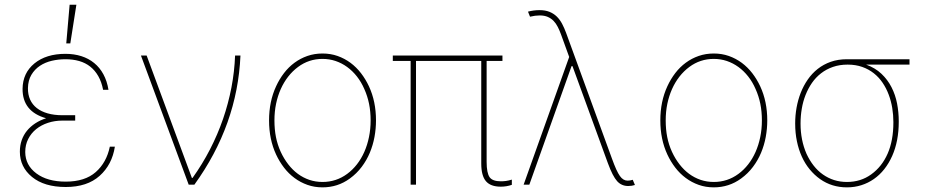

<svg xmlns="http://www.w3.org/2000/svg" viewBox="-20 -780 3915 811"><path d="M63.9 -139.2Q63.9 -165.5 71.7 -187.9Q79.5 -210.2 94.1 -228Q108.7 -245.7 129.1 -259.1Q149.5 -272.4 174.7 -280.5Q74.6 -308.9 75.3 -404.8Q76 -471.6 125.4 -512.1Q175.1 -552.6 256.4 -552.6Q293 -552.6 323.7 -542.8Q354.4 -533 377.8 -513.8Q401.3 -494.7 416.7 -466.3Q432.2 -437.9 438.2 -400.6H415.5Q409.1 -433.9 395.2 -458.3Q381.4 -482.6 361.2 -498.6Q340.9 -514.6 314.5 -522.2Q288 -529.8 256.4 -529.8Q227.3 -529.8 199 -523.3Q170.8 -516.7 148.6 -502Q126.4 -487.2 112.6 -464Q98.7 -440.7 98 -407.7Q97.7 -380.7 107.2 -359.4Q116.8 -338.1 135.5 -323.5Q154.1 -308.9 181.5 -301.1Q208.8 -293.3 243.6 -293.3H297.6V-270.6H243.6Q211.3 -270.6 182.7 -261.2Q154.1 -251.8 132.8 -234.6Q111.5 -217.3 99.1 -192.8Q86.6 -168.3 86.6 -137.8Q87 -82.4 133.5 -47.6Q180 -12.8 257.8 -12.8Q338.8 -12.8 384.6 -53.3Q430 -93.4 443.9 -160.5H465.2Q453.5 -84.5 400.9 -37.3Q348.4 9.9 257.8 9.9Q166.9 9.9 115.1 -32.7Q63.9 -74.9 63.9 -139.2ZM274.1 -759.9H302.6L277 -596.6H259.9Z M575.3 -545.5H599.4L790.5 -28.4H793.3Q834.9 -86.6 867.2 -149.3Q899.5 -212 922.1 -277.5Q944.6 -343 957.6 -410.5Q970.5 -478 973 -545.5H995.7Q983 -252.1 801.1 0H777Z M1146.3 -415.8Q1160.2 -446 1179.7 -471.4Q1199.2 -496.8 1224.1 -515.1Q1248.9 -533.4 1278.6 -543.7Q1308.2 -554 1342.3 -554Q1376.4 -554 1406.1 -543.5Q1435.7 -533 1460.6 -514.6Q1485.4 -496.1 1505 -470.7Q1524.5 -445.3 1538.4 -415.5Q1568.2 -351.6 1568.2 -271.3Q1568.2 -236.2 1561.8 -201.5Q1555.4 -166.9 1542.1 -134.9Q1528.8 -103 1507.8 -75.1Q1486.9 -47.2 1457.7 -25.9Q1406.6 11.4 1342.3 11.4Q1308.2 11.4 1278.6 0.9Q1248.9 -9.6 1224.1 -28.1Q1199.2 -46.5 1179.7 -71.9Q1160.2 -97.3 1146.3 -127.1Q1116.5 -191.1 1116.5 -271.3Q1116.5 -351.6 1146.3 -415.8ZM1165.8 -138.5Q1179.3 -109.4 1197.6 -85.8Q1215.9 -62.1 1238.3 -45.6Q1260.7 -29.1 1286.9 -20.2Q1313.2 -11.4 1342.3 -11.4Q1400.2 -11.4 1446.4 -45.5Q1469.5 -62.5 1487.7 -85.9Q1506 -109.4 1518.8 -138.3Q1531.6 -167.3 1538.5 -200.8Q1545.5 -234.4 1545.5 -271.3Q1545.5 -308.9 1538.9 -341.4Q1532.3 -373.9 1518.8 -404.1Q1506 -433.6 1487.6 -457Q1469.1 -480.5 1446.4 -497Q1423.7 -513.5 1397.4 -522.4Q1371.1 -531.2 1342.3 -531.2Q1284.8 -531.2 1239 -497.2Q1215.9 -480.1 1197.4 -456.5Q1179 -432.9 1166 -403.9Q1153.1 -375 1146.1 -341.6Q1139.2 -308.2 1139.2 -271.3Q1139.2 -233.7 1145.6 -201.2Q1152 -168.7 1165.8 -138.5Z M1639.2 -545.5H2102.3V-522.7H2035.5V-96.6Q2035.5 -49 2048.3 -31.2Q2060.7 -14.2 2095.9 -14.2Q2106.2 -14.2 2117 -15.6Q2127.8 -17 2142 -21.3V0.7Q2119.7 8.5 2095.2 8.5Q2052.2 8.5 2032.5 -14.7Q2012.8 -38 2012.8 -89.5V-522.7H1737.2V0H1714.5V-522.7H1639.2Z M2384.2 -539.4 2350.1 -633.5Q2343.8 -650.9 2336.3 -665.8Q2328.8 -680.8 2318.4 -691.6Q2307.9 -702.4 2293.7 -708.6Q2279.5 -714.8 2259.6 -714.8Q2241.1 -714.8 2218.8 -709.5L2210.2 -730.8Q2234.4 -737.2 2258.5 -737.2Q2283 -737.2 2300.8 -730.1Q2318.5 -723 2331.7 -710.2Q2344.8 -697.4 2354.2 -679.7Q2363.6 -661.9 2371.4 -640.6L2564.6 -110.8Q2574.6 -83.1 2582.9 -64.8Q2591.3 -46.5 2598.4 -36.6Q2612.2 -17 2630.7 -17Q2642 -17 2652.7 -20.6L2661.9 1.4Q2649.1 5.7 2633.5 5.7Q2605.1 5.7 2586.6 -14.9Q2577.4 -25.2 2567.6 -44Q2557.9 -62.9 2547.6 -90.9L2398.1 -500.7H2394.2L2215.9 0H2191.8Z M2799 -415.8Q2812.9 -446 2832.4 -471.4Q2851.9 -496.8 2876.8 -515.1Q2901.6 -533.4 2931.3 -543.7Q2960.9 -554 2995 -554Q3029.1 -554 3058.8 -543.5Q3088.4 -533 3113.3 -514.6Q3138.1 -496.1 3157.7 -470.7Q3177.2 -445.3 3191.1 -415.5Q3220.9 -351.6 3220.9 -271.3Q3220.9 -236.2 3214.5 -201.5Q3208.1 -166.9 3194.8 -134.9Q3181.5 -103 3160.5 -75.1Q3139.6 -47.2 3110.4 -25.9Q3059.3 11.4 2995 11.4Q2960.9 11.4 2931.3 0.9Q2901.6 -9.6 2876.8 -28.1Q2851.9 -46.5 2832.4 -71.9Q2812.9 -97.3 2799 -127.1Q2769.2 -191.1 2769.2 -271.3Q2769.2 -351.6 2799 -415.8ZM2818.5 -138.5Q2832 -109.4 2850.3 -85.8Q2868.6 -62.1 2891 -45.6Q2913.4 -29.1 2939.6 -20.2Q2965.9 -11.4 2995 -11.4Q3052.9 -11.4 3099.1 -45.5Q3122.2 -62.5 3140.4 -85.9Q3158.7 -109.4 3171.5 -138.3Q3184.3 -167.3 3191.2 -200.8Q3198.2 -234.4 3198.2 -271.3Q3198.2 -308.9 3191.6 -341.4Q3185 -373.9 3171.5 -404.1Q3158.7 -433.6 3140.3 -457Q3121.8 -480.5 3099.1 -497Q3076.3 -513.5 3050.1 -522.4Q3023.8 -531.2 2995 -531.2Q2937.5 -531.2 2891.7 -497.2Q2868.6 -480.1 2850.1 -456.5Q2831.7 -432.9 2818.7 -403.9Q2805.8 -375 2798.8 -341.6Q2791.9 -308.2 2791.9 -271.3Q2791.9 -233.7 2798.3 -201.2Q2804.7 -168.7 2818.5 -138.5Z M3338.8 -259.2Q3338.8 -292.3 3344.6 -325.1Q3350.5 -358 3362.2 -388Q3373.9 -418 3391.9 -443.9Q3409.8 -469.8 3434.1 -489Q3458.5 -508.2 3489.2 -519Q3519.9 -529.8 3557.5 -529.8H3821.7V-507.1H3638.5Q3676.8 -493.3 3703.1 -468.4Q3729.4 -443.5 3745.7 -411.6Q3762.1 -379.6 3769.2 -342.7Q3776.3 -305.8 3776.3 -267.8V-265.6Q3776.3 -183.9 3748.6 -121.4Q3734.7 -90.2 3715.2 -65.5Q3695.7 -40.8 3671.2 -23.8Q3646.7 -6.7 3618.1 2.3Q3589.5 11.4 3557.5 11.4Q3493.6 11.4 3444.2 -23.4Q3419.7 -40.8 3400 -64.8Q3380.3 -88.8 3366.8 -118.6Q3353.3 -148.4 3346.1 -183.4Q3338.8 -218.4 3338.8 -257.8ZM3361.5 -259.2V-257.8Q3361.5 -187.9 3386.7 -130.3Q3399.5 -102.6 3416.9 -80.4Q3434.3 -58.2 3456 -43Q3477.6 -27.7 3503.2 -19.5Q3528.8 -11.4 3557.5 -11.4Q3615.8 -11.4 3659.8 -43.3Q3705.3 -76 3729.4 -131.2Q3753.6 -186.4 3753.6 -262.8V-264.9Q3753.6 -294.4 3748.8 -323.9Q3744 -353.3 3733.8 -380.3Q3723.7 -407.3 3708.1 -430.4Q3692.5 -453.5 3671 -470.5Q3649.5 -487.6 3622 -497.3Q3594.5 -507.1 3560.4 -507.1Q3526.3 -507.1 3498.2 -497.3Q3470.2 -487.6 3448 -470.3Q3425.8 -453.1 3409.6 -429.7Q3393.5 -406.2 3382.6 -378.7Q3371.8 -351.2 3366.7 -320.7Q3361.5 -290.1 3361.5 -259.2Z"/></svg>

Font: Inter P Thin
Style: Regular
Weight: 100
Designer: Rasmus Andersson
Foundry: rsms
Version: Version 3.018;git-588b23468